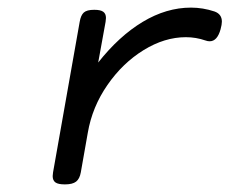

<svg xmlns="http://www.w3.org/2000/svg" viewBox="-20 -482 640 507"><path d="M546.4 -451.7Q565.9 -444.8 565.9 -424.8Q565.9 -417.5 562.5 -404.8Q553.7 -373 533.7 -373Q528.3 -373 522.9 -375Q497.6 -383.8 470.7 -383.8Q414.6 -383.8 359.1 -349.6Q303.7 -315.4 263.7 -257.6Q223.6 -199.7 211.9 -131.8L193.4 -26.9Q190.4 -9.8 180.9 -2.4Q171.4 4.9 151.9 4.9H150.9Q133.8 4.9 126.5 -0.2Q119.1 -5.4 119.1 -17.1Q119.1 -19 120.1 -26.9L190.4 -424.3Q193.4 -441.9 201.4 -449Q209.5 -456.1 228.5 -456.1H229.5Q245.6 -456.1 252.7 -450.9Q259.8 -445.8 259.8 -434.6Q259.8 -432.1 258.8 -424.3L239.3 -316.9Q294.4 -386.7 356.9 -424.3Q419.4 -461.9 484.4 -461.9Q515.6 -461.9 546.4 -451.7Z"/></svg>

Font: Courier Prime Sans
Style: Italic
Weight: 400
Italic angle: -10°
Designer: Alan Dague-Greene
Foundry: Quote-Unquote Apps
Version: Version 3.020